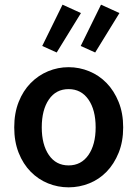

<svg xmlns="http://www.w3.org/2000/svg" viewBox="-20 -791 589 823"><path d="M274 12Q228 12 186 -5Q144 -22 111.5 -55Q79 -88 60 -136Q41 -184 41 -245Q41 -306 60 -354Q79 -402 111.5 -435Q144 -468 186 -485.5Q228 -503 274 -503Q320 -503 362.5 -485.5Q405 -468 437 -435Q469 -402 488.5 -354Q508 -306 508 -245Q508 -184 488.5 -136Q469 -88 437 -55Q405 -22 362.5 -5Q320 12 274 12ZM274 -82Q328 -82 359 -126.5Q390 -171 390 -245Q390 -320 359 -364.5Q328 -409 274 -409Q220 -409 189.5 -364.5Q159 -320 159 -245Q159 -171 189.5 -126.5Q220 -82 274 -82ZM223 -566 161 -594 248 -771 327 -735ZM388 -566 326 -594 413 -771 492 -735Z"/></svg>

Font: Giro Sans Semibold
Style: Regular
Weight: 600
Designer: Paul D. Hunt
Foundry: Adobe Systems Incorporated
Version: Version 1.000;PS 1.0;hotconv 1.0.88;makeotf.lib2.5.647800